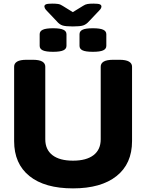

<svg xmlns="http://www.w3.org/2000/svg" viewBox="-20 -1032 806 1060"><path d="M383 8Q227 8 142.5 -60Q58 -128 58 -253V-664Q58 -682 74.5 -692Q91 -702 128 -702H160Q197 -702 213.5 -692Q230 -682 230 -664V-263Q230 -206 269.5 -175.5Q309 -145 383 -145Q457 -145 496.5 -175.5Q536 -206 536 -263V-664Q536 -682 552.5 -692Q569 -702 607 -702H638Q675 -702 692 -692Q709 -682 709 -664V-253Q709 -128 623.5 -60Q538 8 383 8ZM493 -746Q453 -746 436 -754Q419 -762 419 -779V-843Q419 -860 436 -868Q453 -876 493 -876Q532 -876 549.5 -868Q567 -860 567 -843V-779Q567 -762 549.5 -754Q532 -746 493 -746ZM273 -746Q234 -746 216.5 -754Q199 -762 199 -779V-843Q199 -860 216.5 -868Q234 -876 273 -876Q312 -876 329.5 -868Q347 -860 347 -843V-779Q347 -762 329.5 -754Q312 -746 273 -746ZM496 -1012Q523 -1012 531.5 -1008Q540 -1004 540 -996Q540 -992 537.5 -986.5Q535 -981 527 -973L471 -914Q456 -897 439 -891.5Q422 -886 382 -886Q342 -886 325 -891.5Q308 -897 293 -915L238 -973Q230 -981 227.5 -987Q225 -993 225 -996Q225 -1004 233.5 -1008Q242 -1012 268 -1012Q288 -1012 301 -1010Q314 -1008 327 -999L382 -965L439 -1000Q451 -1008 463.5 -1010Q476 -1012 496 -1012Z"/></svg>

Font: Asap Semi Expanded ExtraBold
Style: Regular
Weight: 800
Width: 6
Designer: Pablo Cosgaya
Foundry: Omnibus-Type
Version: Version 3.001; ttfautohint (v1.8.4.7-5d5b)